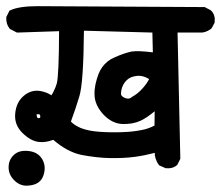

<svg xmlns="http://www.w3.org/2000/svg" viewBox="-22 -587 704 611"><path d="M60.1 3.9Q38.6 2.9 22 -14.6Q4.9 -32.2 5.4 -55.7Q5.9 -79.6 22.9 -94.7Q39.6 -109.9 69.3 -106.4Q99.6 -103 112.8 -79.6Q126 -56.6 115.7 -27.3Q104.5 3.9 60.5 3.9ZM502.9 -52.7 487.3 -59.6 484.9 -60.5 483.4 -62.5Q480 -66.9 477.5 -71.8Q475.1 -76.7 473.4 -81.8Q471.7 -86.9 470.7 -92.3V-93.3V-93.8V-100.6Q439 -92.3 407.7 -87.9Q369.6 -83 326.2 -84Q304.2 -84.5 281.7 -87.2Q259.3 -89.8 236.3 -94.2Q191.4 -104 147.5 -142.1Q123.5 -132.8 101.6 -135.3Q75.7 -138.2 49.8 -163.6Q22.9 -189.5 26.4 -226.1Q29.8 -261.7 53.2 -281.7Q77.1 -302.2 106.4 -297.4Q127.4 -293.5 141.6 -283.7Q145.5 -289.6 148.4 -295.7Q151.4 -301.8 154.1 -308.1Q156.7 -314.5 158.7 -321.3Q165.5 -347.2 166 -487.8L34.7 -483.4H31.7L29.8 -484.4L11.2 -494.1L9.3 -495.1L8.3 -496.6Q-2.9 -510.3 -2 -530.8V-532.7L-1 -534.7L6.8 -550.3L8.3 -553.2L11.7 -554.7Q40 -567.4 98.1 -567.4Q154.3 -567.4 627 -564.5H629.4L631.3 -563.5L647.9 -554.7L649.4 -553.7L650.9 -552.2Q663.6 -538.6 661.1 -516.6L660.6 -514.6L660.2 -513.2L652.3 -498.5L650.9 -496.6L649.4 -495.1Q647 -493.2 644.3 -491.7Q641.6 -490.2 638.9 -488.8Q636.2 -487.3 633.3 -486.3Q630.4 -485.4 627.4 -484.6Q624.5 -483.9 621.6 -483.4H621.1H620.1H543L551.8 -84V-81.5L550.8 -79.6L543 -64L542 -62L540.5 -61Q526.4 -49.3 505.9 -51.8H504.4ZM469.7 -187.5 470.2 -232.9Q456.5 -221.7 445.6 -214.4Q434.6 -207 424.8 -202.6Q400.4 -191.4 368.2 -192.4Q334.5 -193.4 306.6 -223.1Q279.3 -252.9 278.8 -286.1Q278.3 -301.8 281.7 -318.1Q285.2 -334.5 291.5 -351.6Q296.4 -363.8 303.5 -373.5Q310.5 -383.3 320.1 -391.1Q329.6 -398.9 341.3 -403.8Q357.4 -411.1 371.1 -415.8Q384.8 -420.4 396 -422.9Q416.5 -426.3 464.4 -420.4L462.9 -483.4L245.1 -489.3Q243.7 -323.2 230.5 -280.3Q218.3 -239.7 203.6 -200.2Q209 -194.3 216.8 -189.2Q224.6 -184.1 234.9 -179.7Q259.3 -169.9 295.9 -167.5Q334 -165 367.7 -166.5Q384.8 -167 399.7 -168.7Q414.6 -170.4 427.2 -172.9Q449.7 -176.8 469.7 -187.5ZM105.5 -211.9Q106.9 -217.3 105.7 -220Q104.5 -222.7 103.8 -223.1Q103 -223.6 100.1 -223.6L94.7 -223.1Q94.2 -221.2 95.2 -216.8Q96.2 -212.4 97.9 -211.4Q99.6 -210.4 105.5 -211.9ZM397.5 -278.3Q406.7 -283.2 415.3 -290Q423.8 -296.9 431.6 -305.7Q435.1 -309.6 438 -313.2Q440.9 -316.9 443.6 -320.6Q446.3 -324.2 448.5 -328.1Q450.7 -332 452.6 -335.4Q433.1 -347.2 415.5 -345.7Q404.3 -344.7 395.8 -341.3Q387.2 -337.9 380.9 -331.5Q367.2 -318.4 363.8 -297.9Q361.8 -289.1 364 -284.4Q366.2 -279.8 373 -276.4Q378.4 -273.9 382.8 -273.4Q387.2 -272.9 390.4 -273.9Q393.6 -274.9 396.5 -277.3L397 -277.8Z"/></svg>

Font: NaikaiFont
Style: Bold
Weight: 700
Version: Version 1.89